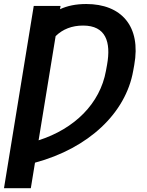

<svg xmlns="http://www.w3.org/2000/svg" viewBox="-25 -757 753 981"><path d="M281.6 -709.9 284.4 -726.6H147.4L-4.6 204.5H132.5L153.8 74.2C427.9 0.4 617.5 -179.3 655.5 -394.9L660.9 -424.7C697.1 -623.9 594.1 -736.5 415.8 -736.5C362.6 -736.5 318.9 -727.3 281.6 -709.9ZM172.2 -40.1 259.2 -572.4C295.5 -608 342.7 -626.4 399.5 -626.4C515.6 -626.4 543 -543 522 -426.1L516.3 -394.9C486.2 -228.3 356.9 -99.4 172.2 -40.1Z"/></svg>

Font: Margiela Sans Semi Bold
Style: Italic
Weight: 600
Italic angle: -9.39999°
Designer: Stefan Endress, Andreas Faust
Version: Version 1.100;FEAKit 1.0